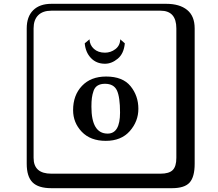

<svg xmlns="http://www.w3.org/2000/svg" viewBox="-20 -774 1140 1006"><path d="M449 -568Q450 -538 472 -518Q494 -498 530 -498Q560 -498 584.5 -516.5Q609 -535 610 -568L634 -547Q629 -493 597 -466.5Q565 -440 530 -440Q485 -440 456.5 -470Q428 -500 424 -547ZM363 -197Q363 -275 409.5 -324Q456 -373 536 -373Q623 -373 664 -322.5Q705 -272 705 -204Q705 -138 660 -87Q615 -36 534 -36Q454 -36 408.5 -83.5Q363 -131 363 -197ZM530 -335Q507 -335 492 -326Q477 -317 470.5 -298.5Q464 -280 461.5 -261.5Q459 -243 459 -215Q459 -74 544 -74Q609 -74 609 -184Q609 -266 592.5 -300.5Q576 -335 530 -335ZM249 -718Q204 -718 180 -694Q156 -670 156 -625V53Q156 136 249 136H821Q866 136 885 117Q904 98 904 53V-625Q904 -718 821 -718ZM1000 84Q1000 153 973.5 182.5Q947 212 881 212H249Q181 212 150.5 181.5Q120 151 120 84V-625Q120 -687 154 -720.5Q188 -754 249 -754H851Q921 -754 960.5 -722Q1000 -690 1000 -625Z"/></svg>

Font: Libertinus Keyboard
Style: Regular
Weight: 700
Designer: Philipp H. Poll
Foundry: Khaled Hosny
Version: Version 6.7